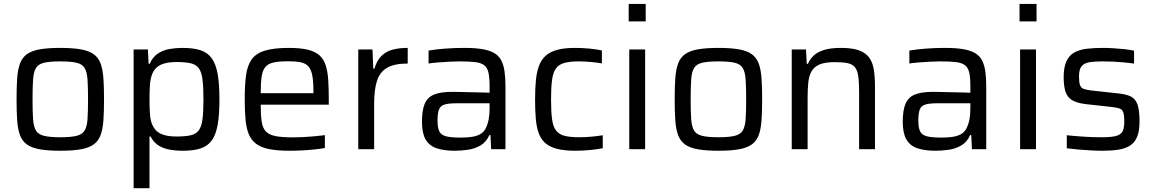

<svg xmlns="http://www.w3.org/2000/svg" viewBox="-20 -763 5904 982"><path d="M288.4 8Q225.2 8 183.8 0.7Q142.4 -6.6 118.1 -23.9Q93.8 -41.3 82.5 -71.3Q71.2 -101.3 67.9 -146.5Q64.7 -191.7 64.7 -255.1Q64.7 -318.5 67.9 -363.6Q71.2 -408.8 82.5 -438.8Q93.8 -468.8 118.1 -486.1Q142.4 -503.5 183.8 -510.7Q225.2 -518 288.4 -518Q351.5 -518 392.9 -510.7Q434.3 -503.5 458.7 -486.1Q483 -468.8 494.2 -438.8Q505.5 -408.8 508.8 -363.6Q512.1 -318.5 512.1 -255.1Q512.1 -191.7 508.8 -146.5Q505.5 -101.3 494.2 -71.3Q483 -41.3 458.7 -23.9Q434.3 -6.6 392.9 0.7Q351.5 8 288.4 8ZM288.4 -61Q341.7 -61 371.1 -68.1Q400.5 -75.1 412.7 -95.1Q425 -115 427.6 -153.7Q430.3 -192.4 430.3 -255.1Q430.3 -317.8 427.6 -356.4Q425 -395.1 412.7 -415.2Q400.5 -435.4 371.1 -442.2Q341.7 -449 288.4 -449Q235.5 -449 205.9 -442.2Q176.3 -435.4 164 -415.2Q151.8 -395.1 149.1 -356.4Q146.4 -317.8 146.4 -255.1Q146.4 -192.4 149.1 -153.7Q151.8 -115 164 -95.1Q176.3 -75.1 205.9 -68.1Q235.5 -61 288.4 -61Z M663.4 199.5V-510H736.5L740.1 -436.8H745.7Q760.8 -471.3 787.1 -488.9Q813.4 -506.5 846.4 -512.3Q879.3 -518 913.8 -518Q969.2 -518 1005.7 -506Q1042.2 -493.9 1063.2 -464.6Q1084.2 -435.3 1093.3 -384.3Q1102.3 -333.4 1102.3 -255.5Q1102.3 -177.7 1093.5 -126.5Q1084.7 -75.3 1064 -45.9Q1043.3 -16.6 1007.3 -4.3Q971.3 8 916 8Q875.2 8 843 1.4Q810.8 -5.3 787.6 -21.1Q764.4 -36.9 750.2 -64.8H744.6V199.5ZM882.1 -64.8Q927.7 -64.8 955.4 -71.1Q983 -77.5 996.9 -96.6Q1010.9 -115.8 1015.7 -153.6Q1020.6 -191.5 1020.6 -255Q1020.6 -318.5 1015.7 -356.6Q1010.9 -394.7 996.9 -413.9Q983 -433 955.4 -439.4Q927.7 -445.8 882.1 -445.8Q831.3 -445.8 801.4 -431.4Q771.5 -417 759.1 -386.1Q749.1 -361.6 746.9 -328.9Q744.6 -296.2 744.6 -255Q744.6 -212.8 746.9 -181.4Q749.1 -150 757.2 -128.6Q771 -94.3 800.9 -79.6Q830.9 -64.8 882.1 -64.8Z M1461.3 8Q1399.4 8 1357.9 -0.1Q1316.4 -8.2 1291 -26.8Q1265.7 -45.3 1252.9 -75.6Q1240.1 -105.9 1235.9 -150.1Q1231.7 -194.3 1231.7 -254Q1231.7 -325.2 1238 -375.4Q1244.4 -425.7 1265.8 -457.2Q1287.1 -488.8 1332.9 -503.4Q1378.7 -518 1457.2 -518Q1516 -518 1553.7 -508.9Q1591.3 -499.8 1613.2 -480.7Q1635.1 -461.6 1645.3 -430.5Q1655.6 -399.5 1658.6 -355.8Q1661.6 -312.1 1661.6 -254.9V-227.8H1313.4Q1313.4 -175.9 1318.1 -143Q1322.7 -110 1338.5 -92Q1354.3 -74 1387.8 -67.2Q1421.2 -60.4 1478.8 -60.4Q1503 -60.4 1531.9 -61.9Q1560.7 -63.3 1589.7 -66.1Q1618.6 -68.8 1641.6 -71.7V-6.1Q1621 -2.1 1590.4 1.2Q1559.8 4.5 1526.3 6.2Q1492.7 8 1461.3 8ZM1583.1 -269.1V-296Q1583.1 -347.5 1577 -378.2Q1570.9 -408.8 1556.4 -424.3Q1541.9 -439.8 1516.9 -444.7Q1492 -449.6 1454.7 -449.6Q1407.3 -449.6 1379.2 -443.4Q1351.2 -437.3 1337 -419.9Q1322.8 -402.5 1318.1 -370.6Q1313.4 -338.6 1313.4 -286.4H1602Z M1812.4 0V-510H1885.1L1889.1 -411.9H1895.2Q1907.8 -455 1931.9 -478Q1956.1 -501.1 1989.9 -509.5Q2023.8 -518 2065.3 -518V-438Q1996.1 -438 1958.9 -415.8Q1921.7 -393.6 1907.6 -347.9Q1893.6 -302.3 1893.6 -231.8V0Z M2305.9 8Q2250 8 2212.5 -4.9Q2175 -17.8 2156.6 -50.1Q2138.2 -82.4 2138.2 -140.2Q2138.2 -197.8 2151.8 -231.2Q2165.3 -264.6 2199.1 -279Q2232.9 -293.3 2293.6 -293.3Q2304.5 -293.3 2325.9 -292.8Q2347.4 -292.3 2375.3 -291.6Q2403.2 -290.9 2431.5 -290.4Q2459.9 -289.9 2484 -288.9V-320.7Q2484 -365.9 2478.3 -391.6Q2472.6 -417.3 2456 -429.8Q2439.4 -442.2 2408.5 -445.6Q2377.5 -449 2327.5 -449Q2305.6 -449 2275.7 -447.3Q2245.7 -445.6 2217.5 -443.4Q2189.3 -441.1 2172 -438.2V-504.4Q2209.7 -511 2257.6 -514.5Q2305.5 -518 2356.2 -518Q2410.1 -518 2447.3 -511.6Q2484.5 -505.3 2508.1 -491.4Q2531.7 -477.5 2543.7 -454.3Q2555.7 -431.2 2560.4 -398.2Q2565.2 -365.1 2565.2 -320.8V0H2492L2488.5 -72.1H2482.9Q2467.2 -36.6 2437.6 -19.2Q2408 -1.9 2373.1 3Q2338.1 8 2305.9 8ZM2336.4 -59.3Q2364.9 -59.3 2390 -62.6Q2415.1 -65.8 2434.3 -75.8Q2453.5 -85.9 2463.8 -105.7Q2474.5 -127 2479.2 -151.7Q2484 -176.3 2484 -208.9V-234.7H2314.4Q2275.3 -234.7 2254.3 -228.6Q2233.3 -222.5 2225.6 -203.7Q2217.8 -184.8 2217.8 -146.7Q2217.8 -110.5 2226.8 -91.5Q2235.8 -72.4 2261.6 -65.9Q2287.3 -59.3 2336.4 -59.3Z M2924.2 8Q2866.5 8 2828.6 -1.8Q2790.8 -11.6 2768.2 -31.9Q2745.7 -52.3 2734.7 -83.3Q2723.7 -114.3 2720.2 -157.3Q2716.7 -200.3 2716.7 -255.1Q2716.7 -312 2721.1 -355.1Q2725.6 -398.2 2738 -429.5Q2750.5 -460.8 2773.3 -480Q2796 -499.2 2832 -508.6Q2867.9 -518 2920.8 -518Q2956 -518 2994.4 -514.5Q3032.8 -510.9 3058.4 -504.8V-438.7Q3034.6 -443.1 3001.5 -446.1Q2968.3 -449 2940.9 -449Q2893.9 -449 2865.6 -440.9Q2837.3 -432.9 2822.7 -411.9Q2808.2 -391 2803.3 -353.1Q2798.4 -315.1 2798.4 -255.5Q2798.4 -193.9 2803.3 -155.2Q2808.2 -116.5 2823.5 -96.1Q2838.8 -75.7 2867.6 -68.3Q2896.5 -61 2943.3 -61Q2971 -61 3003.8 -63.9Q3036.5 -66.8 3062.9 -71.2V-5.1Q3037.7 0.5 2999 4.2Q2960.4 8 2924.2 8Z M3195.5 -653.7V-743H3282.5V-653.7ZM3198.4 0V-510H3279.6V0Z M3654.4 8Q3591.2 8 3549.8 0.7Q3508.4 -6.6 3484.1 -23.9Q3459.8 -41.3 3448.5 -71.3Q3437.2 -101.3 3433.9 -146.5Q3430.7 -191.7 3430.7 -255.1Q3430.7 -318.5 3433.9 -363.6Q3437.2 -408.8 3448.5 -438.8Q3459.8 -468.8 3484.1 -486.1Q3508.4 -503.5 3549.8 -510.7Q3591.2 -518 3654.4 -518Q3717.5 -518 3758.9 -510.7Q3800.3 -503.5 3824.7 -486.1Q3849 -468.8 3860.2 -438.8Q3871.5 -408.8 3874.8 -363.6Q3878.1 -318.5 3878.1 -255.1Q3878.1 -191.7 3874.8 -146.5Q3871.5 -101.3 3860.2 -71.3Q3849 -41.3 3824.7 -23.9Q3800.3 -6.6 3758.9 0.7Q3717.5 8 3654.4 8ZM3654.4 -61Q3707.7 -61 3737.1 -68.1Q3766.5 -75.1 3778.7 -95.1Q3791 -115 3793.6 -153.7Q3796.3 -192.4 3796.3 -255.1Q3796.3 -317.8 3793.6 -356.4Q3791 -395.1 3778.7 -415.2Q3766.5 -435.4 3737.1 -442.2Q3707.7 -449 3654.4 -449Q3601.5 -449 3571.9 -442.2Q3542.3 -435.4 3530 -415.2Q3517.8 -395.1 3515.1 -356.4Q3512.4 -317.8 3512.4 -255.1Q3512.4 -192.4 3515.1 -153.7Q3517.8 -115 3530 -95.1Q3542.3 -75.1 3571.9 -68.1Q3601.5 -61 3654.4 -61Z M4029.4 0V-510H4102.5L4106.1 -436.8H4112.2Q4123 -461.3 4142.3 -479.4Q4161.7 -497.4 4195.4 -507.7Q4229.1 -518 4281.2 -518Q4337.8 -518 4372.1 -505.9Q4406.4 -493.8 4424.6 -469.7Q4442.7 -445.7 4448.9 -408.2Q4455.2 -370.7 4455.2 -319.5V0H4374V-290.5Q4374 -342.7 4369.6 -373.5Q4365.2 -404.3 4352 -419.9Q4338.8 -435.4 4313.9 -440.3Q4288.9 -445.2 4248.1 -445.2Q4199 -445.2 4170.8 -432.9Q4142.7 -420.5 4129.9 -396.8Q4117.1 -373.1 4113.9 -339.4Q4110.6 -305.7 4110.6 -263.5V0Z M4764.9 8Q4709 8 4671.5 -4.9Q4634 -17.8 4615.6 -50.1Q4597.2 -82.4 4597.2 -140.2Q4597.2 -197.8 4610.8 -231.2Q4624.3 -264.6 4658.1 -279Q4691.9 -293.3 4752.6 -293.3Q4763.5 -293.3 4784.9 -292.8Q4806.4 -292.3 4834.3 -291.6Q4862.2 -290.9 4890.5 -290.4Q4918.9 -289.9 4943 -288.9V-320.7Q4943 -365.9 4937.3 -391.6Q4931.6 -417.3 4915 -429.8Q4898.4 -442.2 4867.5 -445.6Q4836.5 -449 4786.5 -449Q4764.6 -449 4734.7 -447.3Q4704.7 -445.6 4676.5 -443.4Q4648.3 -441.1 4631 -438.2V-504.4Q4668.7 -511 4716.6 -514.5Q4764.5 -518 4815.2 -518Q4869.1 -518 4906.3 -511.6Q4943.5 -505.3 4967.1 -491.4Q4990.7 -477.5 5002.7 -454.3Q5014.7 -431.2 5019.4 -398.2Q5024.2 -365.1 5024.2 -320.8V0H4951L4947.5 -72.1H4941.9Q4926.2 -36.6 4896.6 -19.2Q4867 -1.9 4832.1 3Q4797.1 8 4764.9 8ZM4795.4 -59.3Q4823.9 -59.3 4849 -62.6Q4874.1 -65.8 4893.3 -75.8Q4912.5 -85.9 4922.8 -105.7Q4933.5 -127 4938.2 -151.7Q4943 -176.3 4943 -208.9V-234.7H4773.4Q4734.3 -234.7 4713.3 -228.6Q4692.3 -222.5 4684.6 -203.7Q4676.8 -184.8 4676.8 -146.7Q4676.8 -110.5 4685.8 -91.5Q4694.8 -72.4 4720.6 -65.9Q4746.3 -59.3 4795.4 -59.3Z M5194.5 -653.7V-743H5281.5V-653.7ZM5197.4 0V-510H5278.6V0Z M5620.6 8Q5592.5 8 5559.1 6.2Q5525.7 4.5 5493.8 1.7Q5461.8 -1.1 5436.2 -4.6V-71.3Q5459.8 -69 5482.2 -67Q5504.5 -65 5526.8 -63.7Q5549 -62.5 5570.9 -61.7Q5592.9 -61 5616.2 -61Q5667.6 -61 5691.6 -68.7Q5715.5 -76.4 5722.9 -94.2Q5730.2 -111.9 5730.2 -140.6Q5730.2 -174.1 5724.9 -188.9Q5719.5 -203.7 5705.7 -208.3Q5691.9 -213 5665.2 -216L5532.9 -230.5Q5486.2 -236.1 5461.9 -251.6Q5437.7 -267.1 5428.9 -296.1Q5420.2 -325.1 5420.2 -368.7Q5420.2 -419.2 5434.1 -449.2Q5447.9 -479.3 5474 -494.1Q5500.1 -508.9 5537.2 -513.5Q5574.3 -518 5619.7 -518Q5646 -518 5675.2 -516.2Q5704.4 -514.5 5732.1 -511.4Q5759.7 -508.4 5780.2 -503.8V-437.7Q5754.4 -441.6 5727.6 -444Q5700.7 -446.5 5673.4 -447.8Q5646.1 -449 5618.5 -449Q5579.7 -449 5552.8 -444.9Q5526 -440.8 5512.3 -424.7Q5498.7 -408.7 5498.7 -371.8Q5498.7 -342.7 5503.5 -328.4Q5508.3 -314 5522 -308.7Q5535.7 -303.3 5561.4 -300.3L5699 -285.2Q5739.5 -281.2 5763.2 -269.7Q5787 -258.1 5797.6 -229.3Q5808.2 -200.4 5808.2 -142.2Q5808.2 -94.4 5796.5 -64.8Q5784.9 -35.1 5761 -19.3Q5737.1 -3.5 5702 2.3Q5667 8 5620.6 8Z"/></svg>

Font: Saira Thin
Style: Regular
Weight: 100
Designer: Hector Gatti with collaboration of the Omnibus-Type team
Foundry: Omnibus-Type
Version: Version 1.101